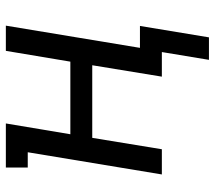

<svg xmlns="http://www.w3.org/2000/svg" viewBox="-58 -502 717 640"><g transform="rotate(-90 300.0 -181.5)"><path d="M421 157 447 0H365L403 -232H161L123 0H39L113 -447H62V-520H209L173 -305H415L451 -520H535L461 -73H534L496 157Z"/></g></svg>

Font: Iosevka HT Extended
Style: Italic
Weight: 400
Width: 7
Italic angle: -9°
Monospace: yes
Designer: Belleve Invis
Foundry: Belleve Invis
Version: Version 32.3.0; ttfautohint (v1.8.4)